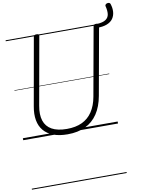

<svg xmlns="http://www.w3.org/2000/svg" viewBox="-162 -1305 1429 1911"><g transform="rotate(-10 552.0 -349.5)"><path d="M447 19Q362 19 302 -4Q242 -27 206 -70Q170 -113 159 -174.5Q148 -236 162 -313L283 -996Q285 -1006 291.5 -1010.5Q298 -1015 313 -1015Q328 -1015 334 -1010.5Q340 -1006 338 -995L216 -310Q200 -222 220 -160.5Q240 -99 297 -67Q354 -35 449 -35Q538 -35 602 -65Q666 -95 706.5 -155.5Q747 -216 763 -305L887 -996Q889 -1006 895.5 -1010.5Q902 -1015 917 -1015Q946 -1015 942 -995L818 -304Q799 -198 751 -126Q703 -54 627 -17.5Q551 19 447 19ZM1092 -1184Q1106 -1141 1103 -1102.5Q1100 -1064 1079.5 -1034.5Q1059 -1005 1018 -989Q977 -973 915 -974L922 -1012Q984 -1015 1013 -1035Q1042 -1055 1046.5 -1089.5Q1051 -1124 1039 -1170Q1036 -1180 1042.5 -1187.5Q1049 -1195 1059.5 -1197.5Q1070 -1200 1079.5 -1197Q1089 -1194 1092 -1184ZM0 490H958V500H0ZM0 -20H958V0H0ZM0 -505H958V-500H0ZM0 -1010H958V-1000H0Z"/></g></svg>

Font: Playwrite ZA Guides
Style: Regular
Weight: 400
Designer: Veronika Burian, José Scaglione
Foundry: TypeTogether
Version: Version 1.003